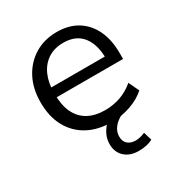

<svg xmlns="http://www.w3.org/2000/svg" viewBox="-164 -609 859 916"><g transform="rotate(-30 266.0 -151.0)"><path d="M295.4 8.9Q218.2 8.9 162.5 -21.5Q106.7 -52 76.3 -108.2Q46 -164.4 46 -241.9Q46 -317.9 75.9 -374.6Q105.8 -431.3 158.6 -463.3Q211.5 -495.3 279.8 -495.3Q346.1 -495.3 392.9 -466.3Q439.7 -437.4 465.1 -384.3Q490.5 -331.1 490.5 -256.7V-225.5H107.7V-279H437.5L421 -265.6Q421 -345.8 385.7 -390.5Q350.4 -435.2 281.6 -435.2Q231.2 -435.2 195.8 -411.5Q160.5 -387.7 142.3 -346.1Q124.2 -304.5 124.2 -249.7V-243.8Q124.2 -182.9 143.8 -141.1Q163.5 -99.3 202 -77.8Q240.5 -56.4 295.3 -56.4Q338.4 -56.4 378.6 -69.9Q418.8 -83.5 455.5 -114.2L482.5 -56.7Q449.6 -26.7 398.7 -8.9Q347.9 8.9 295.4 8.9ZM336.7 192.3Q289.2 192.3 260.3 165.9Q231.5 139.5 231.5 94.7Q231.5 54.8 257.1 19.6Q282.7 -15.6 327.1 -36.2L355.6 0Q340.2 6.5 324.8 18.8Q309.5 31.1 299.4 48.2Q289.3 65.3 289.3 86Q289.3 114.2 306.1 128Q322.9 141.8 347.4 141.8Q360.9 141.8 373.9 138.8Q386.9 135.8 400.9 129.7L414.8 175.3Q400.6 183.3 380.9 187.8Q361.2 192.3 336.7 192.3Z"/></g></svg>

Font: Nunito Sans 12pt ExtraLight
Style: Regular
Weight: 200
Designer: Vernon Adams
Foundry: Vernon Adams
Version: Version 3.101;gftools[0.9.27]